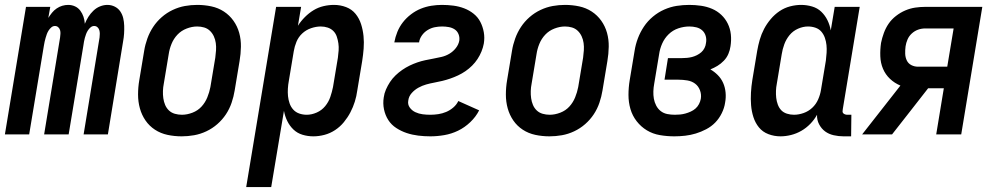

<svg xmlns="http://www.w3.org/2000/svg" viewBox="-36 -548 4056 783"><path d="M-16 0 70 -520H169L161 -475Q168 -486 176 -496Q184 -506 195 -513.5Q206 -521 218 -524.5Q230 -528 242 -528Q257 -528 270 -522Q283 -516 291.5 -504.5Q300 -493 304.5 -479.5Q309 -466 310 -451Q316 -466 324.5 -479.5Q333 -493 345 -504.5Q357 -516 372 -522Q387 -528 402 -528Q418 -528 432 -521Q446 -514 454.5 -501.5Q463 -489 466.5 -474Q470 -459 470.5 -443Q471 -427 470 -411Q469 -395 466 -379L404 0H305L370 -395Q371 -403 371 -410.5Q371 -418 369 -425Q367 -432 361.5 -437Q356 -442 348 -442Q340 -442 333.5 -436.5Q327 -431 322.5 -424Q318 -417 315 -409Q312 -401 310 -393.5Q308 -386 306.5 -378Q305 -370 304 -362L244 0H144L209 -395Q210 -403 210.5 -410.5Q211 -418 209 -425Q207 -432 201.5 -437Q196 -442 188 -442Q180 -442 173.5 -436.5Q167 -431 162.5 -424Q158 -417 155 -409Q152 -401 150 -393.5Q148 -386 146 -378Q144 -370 143 -362L83 0Z M705 8Q675 8 647 2Q619 -4 596 -19Q573 -34 557.5 -56.5Q542 -79 534.5 -106Q527 -133 527 -162.5Q527 -192 532 -221L552 -341Q556 -366 565 -391Q574 -416 588.5 -438Q603 -460 623.5 -478Q644 -496 668.5 -507.5Q693 -519 718 -523.5Q743 -528 768 -528Q798 -528 826 -522Q854 -516 877 -501Q900 -486 916 -463.5Q932 -441 939.5 -414Q947 -387 946.5 -357.5Q946 -328 941 -299L921 -179Q917 -154 908.5 -129Q900 -104 885.5 -82Q871 -60 850.5 -42Q830 -24 805.5 -12.5Q781 -1 755.5 3.5Q730 8 705 8ZM706 -80Q727 -80 749 -88.5Q771 -97 786 -113.5Q801 -130 809.5 -151Q818 -172 822 -193L842 -313Q844 -328 845 -343Q846 -358 844 -372.5Q842 -387 836 -400Q830 -413 820 -422.5Q810 -432 796.5 -436Q783 -440 768 -440Q747 -440 725 -431.5Q703 -423 687.5 -406.5Q672 -390 663.5 -369Q655 -348 652 -327L632 -207Q629 -192 628.5 -177Q628 -162 630 -147.5Q632 -133 637.5 -120Q643 -107 653 -97.5Q663 -88 677 -84Q691 -80 706 -80Z M968 215 1090 -520H1192L1179 -443Q1191 -462 1207.5 -478.5Q1224 -495 1243 -506.5Q1262 -518 1283.5 -523Q1305 -528 1326 -528Q1352 -528 1375.5 -519Q1399 -510 1414 -491.5Q1429 -473 1436.5 -449.5Q1444 -426 1446.5 -401Q1449 -376 1447 -350Q1445 -324 1441 -299L1421 -179Q1418 -156 1411 -133.5Q1404 -111 1393 -90Q1382 -69 1366.5 -50Q1351 -31 1330.5 -17.5Q1310 -4 1287 2Q1264 8 1242 8Q1219 8 1197.5 1.5Q1176 -5 1160.5 -20Q1145 -35 1135.5 -54.5Q1126 -74 1122 -96L1070 215ZM1215 -80Q1235 -80 1255.5 -89Q1276 -98 1290 -115Q1304 -132 1311 -152.5Q1318 -173 1322 -193L1342 -313Q1344 -328 1345 -342.5Q1346 -357 1344 -371Q1342 -385 1337.5 -398.5Q1333 -412 1323.5 -421.5Q1314 -431 1300.5 -435.5Q1287 -440 1272 -440Q1253 -440 1232.5 -433Q1212 -426 1196.5 -411.5Q1181 -397 1173 -377.5Q1165 -358 1162 -339L1142 -219Q1139 -203 1138 -187Q1137 -171 1138.5 -156Q1140 -141 1145 -126.5Q1150 -112 1160 -101Q1170 -90 1184.5 -85Q1199 -80 1215 -80Z M1719 8Q1694 8 1669.5 5Q1645 2 1622.5 -5.5Q1600 -13 1580 -26Q1560 -39 1547.5 -58.5Q1535 -78 1530 -102Q1525 -126 1529 -151Q1531 -167 1538 -183Q1545 -199 1554.5 -213.5Q1564 -228 1577 -240.5Q1590 -253 1604.5 -263Q1619 -273 1634.5 -280.5Q1650 -288 1666 -293.5Q1682 -299 1698.5 -302.5Q1715 -306 1731.5 -309Q1748 -312 1765 -316Q1782 -320 1797 -329Q1812 -338 1823 -352Q1834 -366 1837 -382Q1839 -396 1834 -408.5Q1829 -421 1818.5 -428Q1808 -435 1794.5 -437.5Q1781 -440 1767 -440Q1752 -440 1737 -437Q1722 -434 1708 -425.5Q1694 -417 1684.5 -403.5Q1675 -390 1673 -375H1572Q1576 -397 1584.5 -418Q1593 -439 1607 -457Q1621 -475 1640 -489.5Q1659 -504 1680 -512.5Q1701 -521 1723 -524.5Q1745 -528 1766 -528Q1790 -528 1813 -525Q1836 -522 1857 -514Q1878 -506 1895.5 -492Q1913 -478 1923 -458.5Q1933 -439 1937 -416.5Q1941 -394 1937 -370Q1934 -354 1927.5 -338Q1921 -322 1911.5 -307.5Q1902 -293 1889.5 -280.5Q1877 -268 1862.5 -258Q1848 -248 1832 -240.5Q1816 -233 1800 -227.5Q1784 -222 1767.5 -218Q1751 -214 1734.5 -211Q1718 -208 1702 -203.5Q1686 -199 1670.5 -190.5Q1655 -182 1643 -168.5Q1631 -155 1629 -138Q1626 -122 1635 -109.5Q1644 -97 1658 -90.5Q1672 -84 1687.5 -82Q1703 -80 1719 -80Q1735 -80 1751.5 -82.5Q1768 -85 1783.5 -91.5Q1799 -98 1812.5 -109.5Q1826 -121 1833 -136L1918 -98Q1905 -72 1882 -50Q1859 -28 1832 -15Q1805 -2 1776 3Q1747 8 1719 8Z M2205 8Q2175 8 2147 2Q2119 -4 2096 -19Q2073 -34 2057.5 -56.5Q2042 -79 2034.5 -106Q2027 -133 2027 -162.5Q2027 -192 2032 -221L2052 -341Q2056 -366 2065 -391Q2074 -416 2088.5 -438Q2103 -460 2123.5 -478Q2144 -496 2168.5 -507.5Q2193 -519 2218 -523.5Q2243 -528 2268 -528Q2298 -528 2326 -522Q2354 -516 2377 -501Q2400 -486 2416 -463.5Q2432 -441 2439.5 -414Q2447 -387 2446.5 -357.5Q2446 -328 2441 -299L2421 -179Q2417 -154 2408.5 -129Q2400 -104 2385.5 -82Q2371 -60 2350.5 -42Q2330 -24 2305.5 -12.5Q2281 -1 2255.5 3.5Q2230 8 2205 8ZM2206 -80Q2227 -80 2249 -88.5Q2271 -97 2286 -113.5Q2301 -130 2309.5 -151Q2318 -172 2322 -193L2342 -313Q2344 -328 2345 -343Q2346 -358 2344 -372.5Q2342 -387 2336 -400Q2330 -413 2320 -422.5Q2310 -432 2296.5 -436Q2283 -440 2268 -440Q2247 -440 2225 -431.5Q2203 -423 2187.5 -406.5Q2172 -390 2163.5 -369Q2155 -348 2152 -327L2132 -207Q2129 -192 2128.5 -177Q2128 -162 2130 -147.5Q2132 -133 2137.5 -120Q2143 -107 2153 -97.5Q2163 -88 2177 -84Q2191 -80 2206 -80Z M2714 8Q2684 8 2655 3Q2626 -2 2602 -16.5Q2578 -31 2560.5 -53.5Q2543 -76 2535 -103.5Q2527 -131 2527 -161Q2527 -191 2532 -221L2552 -341Q2556 -367 2565.5 -392Q2575 -417 2590 -439.5Q2605 -462 2626.5 -480Q2648 -498 2673 -509Q2698 -520 2723.5 -524Q2749 -528 2775 -528Q2799 -528 2823 -524.5Q2847 -521 2868 -512Q2889 -503 2905.5 -487.5Q2922 -472 2932 -451.5Q2942 -431 2944.5 -407.5Q2947 -384 2943 -359Q2941 -344 2934.5 -328.5Q2928 -313 2916 -300.5Q2904 -288 2890 -279.5Q2876 -271 2861 -265Q2877 -256 2891 -242Q2905 -228 2913 -210Q2921 -192 2923 -171Q2925 -150 2921 -129Q2918 -108 2907.5 -86.5Q2897 -65 2881 -48.5Q2865 -32 2844 -21Q2823 -10 2801.5 -3.5Q2780 3 2758 5.5Q2736 8 2714 8ZM2716 -80Q2727 -80 2737.5 -81Q2748 -82 2759 -85Q2770 -88 2781 -93Q2792 -98 2800.5 -105.5Q2809 -113 2814.5 -123.5Q2820 -134 2822 -145Q2825 -163 2818.5 -180Q2812 -197 2798.5 -207Q2785 -217 2767 -220Q2749 -223 2731 -223H2674L2688 -311H2745Q2755 -311 2765.5 -312Q2776 -313 2786 -315.5Q2796 -318 2806 -323Q2816 -328 2824 -335Q2832 -342 2837 -352Q2842 -362 2843 -372Q2846 -387 2842 -401Q2838 -415 2828 -424Q2818 -433 2804 -436.5Q2790 -440 2775 -440Q2753 -440 2730.5 -432.5Q2708 -425 2691 -408.5Q2674 -392 2664.5 -370.5Q2655 -349 2652 -327L2632 -207Q2629 -191 2628.5 -175.5Q2628 -160 2630.5 -145.5Q2633 -131 2640 -117.5Q2647 -104 2658.5 -95Q2670 -86 2685 -83Q2700 -80 2716 -80Z M3147 8Q3121 8 3097.5 -1Q3074 -10 3059 -28.5Q3044 -47 3036.5 -70.5Q3029 -94 3027 -119Q3025 -144 3026.5 -170Q3028 -196 3032 -221L3052 -341Q3056 -364 3062.5 -386.5Q3069 -409 3080 -430Q3091 -451 3107 -470Q3123 -489 3143 -502.5Q3163 -516 3186 -522Q3209 -528 3231 -528Q3254 -528 3276 -521.5Q3298 -515 3313.5 -500Q3329 -485 3338.5 -465.5Q3348 -446 3352 -424L3368 -520H3470L3401 -103Q3400 -98 3400 -93.5Q3400 -89 3403 -86Q3406 -83 3410.5 -81.5Q3415 -80 3419 -80H3436L3435 8H3404Q3384 8 3364 3.5Q3344 -1 3329 -12Q3314 -23 3304.5 -41Q3295 -59 3296 -80Q3285 -60 3268.5 -43Q3252 -26 3232 -14.5Q3212 -3 3190 2.5Q3168 8 3147 8ZM3202 -80Q3221 -80 3241 -87Q3261 -94 3276.5 -108.5Q3292 -123 3300.5 -142.5Q3309 -162 3312 -181L3332 -301Q3334 -317 3335 -333Q3336 -349 3334.5 -364Q3333 -379 3328 -393.5Q3323 -408 3313.5 -419Q3304 -430 3289.5 -435Q3275 -440 3259 -440Q3239 -440 3218.5 -431Q3198 -422 3184 -405Q3170 -388 3162.5 -367.5Q3155 -347 3152 -327L3132 -207Q3129 -192 3128.5 -177.5Q3128 -163 3129.5 -149Q3131 -135 3136 -121.5Q3141 -108 3150 -98.5Q3159 -89 3173 -84.5Q3187 -80 3202 -80Z M3480 0 3636 -199Q3612 -209 3593.5 -226.5Q3575 -244 3565 -267.5Q3555 -291 3554 -318.5Q3553 -346 3557 -373Q3561 -393 3568.5 -413.5Q3576 -434 3588 -451.5Q3600 -469 3618 -483Q3636 -497 3656 -505.5Q3676 -514 3696.5 -517Q3717 -520 3737 -520H3970L3884 0H3782L3813 -188H3749L3678 -97L3602 0ZM3708 -276H3827L3853 -432H3737Q3722 -432 3708 -427Q3694 -422 3682.5 -411.5Q3671 -401 3665 -387Q3659 -373 3657 -359Q3655 -344 3655.5 -329Q3656 -314 3662 -301.5Q3668 -289 3680.5 -282.5Q3693 -276 3708 -276Z"/></svg>

Font: Iosevka Curly Semibold
Style: Italic
Weight: 600
Italic angle: -9°
Monospace: yes
Designer: Belleve Invis
Foundry: Belleve Invis
Version: Version 22.1.2; ttfautohint (v1.8.4)